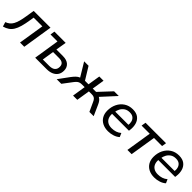

<svg xmlns="http://www.w3.org/2000/svg" viewBox="303 -1701 2918 2918"><g transform="rotate(45 1762.0 -242.0)"><path d="M15 12 -7 -61Q28 -74 54.5 -95Q81 -116 99.5 -149.5Q118 -183 132 -233.5Q146 -284 157 -356L178 -487H539L462 0H371L437 -414H250L240 -351Q226 -261 208 -197.5Q190 -134 164.5 -93Q139 -52 102.5 -27Q66 -2 15 12Z M697 0 762 -414H612L623 -487H865L837 -316H977Q1060 -316 1103.5 -276.5Q1147 -237 1147 -171Q1147 -116 1122 -78.5Q1097 -41 1051.5 -20.5Q1006 0 944 0ZM798 -63H936Q997 -63 1028.5 -89.5Q1060 -116 1060 -166Q1060 -211 1033 -232Q1006 -253 956 -253H828Z M1159 0 1284 -171Q1312 -208 1334 -229.5Q1356 -251 1377.5 -262Q1399 -273 1423 -276L1406 -249L1262 -487H1357L1480 -287H1556L1588 -487H1679L1647 -287H1719L1906 -487H2007L1789 -249L1754 -275Q1786 -272 1808.5 -259Q1831 -246 1848 -223.5Q1865 -201 1879 -168L1954 0H1862L1795 -146Q1783 -174 1769.5 -188.5Q1756 -203 1739 -209Q1722 -215 1699 -215H1636L1602 0H1511L1545 -215H1487Q1461 -215 1442 -209Q1423 -203 1406 -188.5Q1389 -174 1368 -146L1258 0Z M2269 9Q2199 9 2147.5 -17.5Q2096 -44 2068 -92.5Q2040 -141 2040 -207Q2040 -287 2072 -352.5Q2104 -418 2163 -457Q2222 -496 2302 -496Q2379 -496 2424 -461Q2469 -426 2485 -368.5Q2501 -311 2492 -246L2489 -223H2111L2119 -281H2437L2419 -267Q2426 -313 2416 -349.5Q2406 -386 2378 -408Q2350 -430 2301 -430Q2249 -430 2214 -406.5Q2179 -383 2159.5 -347Q2140 -311 2134 -270L2129 -245Q2121 -190 2135.5 -149Q2150 -108 2185.5 -85.5Q2221 -63 2275 -63Q2321 -63 2360.5 -76Q2400 -89 2432 -117L2459 -56Q2426 -25 2374.5 -8Q2323 9 2269 9Z M2679 0 2745 -414H2570L2582 -487H3022L3010 -414H2836L2770 0Z M3262 9Q3192 9 3140.5 -17.5Q3089 -44 3061 -92.5Q3033 -141 3033 -207Q3033 -287 3065 -352.5Q3097 -418 3156 -457Q3215 -496 3295 -496Q3372 -496 3417 -461Q3462 -426 3478 -368.5Q3494 -311 3485 -246L3482 -223H3104L3112 -281H3430L3412 -267Q3419 -313 3409 -349.5Q3399 -386 3371 -408Q3343 -430 3294 -430Q3242 -430 3207 -406.5Q3172 -383 3152.5 -347Q3133 -311 3127 -270L3122 -245Q3114 -190 3128.5 -149Q3143 -108 3178.5 -85.5Q3214 -63 3268 -63Q3314 -63 3353.5 -76Q3393 -89 3425 -117L3452 -56Q3419 -25 3367.5 -8Q3316 9 3262 9Z"/></g></svg>

Font: Nunito Sans 12pt Medium
Style: Italic
Weight: 500
Italic angle: -9°
Designer: Vernon Adams
Foundry: Vernon Adams
Version: Version 3.101;gftools[0.9.27]